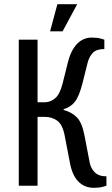

<svg xmlns="http://www.w3.org/2000/svg" viewBox="-20 -890 535 920"><path d="M430 10Q385 10 355.5 -20Q326 -50 315 -110L290 -240Q280 -293 254.5 -311.5Q229 -330 195 -330H160V0H70V-700H160V-400H195Q221 -400 244 -419Q267 -438 280 -490L305 -590Q320 -650 349.5 -680Q379 -710 420 -710Q446 -710 463 -705Q480 -700 480 -700V-655Q443 -655 425.5 -637.5Q408 -620 400 -590L375 -490Q359 -428 339 -402.5Q319 -377 285 -367V-363Q323 -353 348 -328Q373 -303 385 -240L410 -110Q415 -84 434 -64.5Q453 -45 490 -45V0Q490 0 473 5Q456 10 430 10ZM220 -740 255 -870H350L280 -740Z"/></svg>

Font: Cuprum
Style: Regular
Weight: 400
Designer: Jovanny Lemonad
Foundry: Jovanny Lemonad
Version: Version 3.000